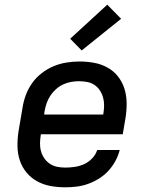

<svg xmlns="http://www.w3.org/2000/svg" viewBox="-20 -790 640 818"><path d="M258 8Q226 8 195.5 2.5Q165 -3 138.5 -17.5Q112 -32 93 -55Q74 -78 64.5 -106.5Q55 -135 54.5 -167Q54 -199 59 -231L76 -331Q80 -358 90 -385Q100 -412 117 -436Q134 -460 158 -478.5Q182 -497 208.5 -508Q235 -519 263 -523.5Q291 -528 318 -528Q350 -528 380.5 -522.5Q411 -517 437.5 -502.5Q464 -488 482.5 -464.5Q501 -441 510 -412.5Q519 -384 519.5 -352.5Q520 -321 515 -289L503 -218H154V-217Q151 -199 150.5 -181Q150 -163 154.5 -146.5Q159 -130 168.5 -116Q178 -102 192 -92.5Q206 -83 223 -79.5Q240 -76 258 -76Q278 -76 298.5 -79Q319 -82 338 -90.5Q357 -99 372.5 -115Q388 -131 394 -151H490Q484 -127 471.5 -104Q459 -81 441.5 -62Q424 -43 401.5 -29Q379 -15 355 -6.5Q331 2 306.5 5Q282 8 258 8ZM168 -302H420V-303Q423 -321 423.5 -338.5Q424 -356 419.5 -373Q415 -390 406 -404Q397 -418 383.5 -427.5Q370 -437 352.5 -440.5Q335 -444 317 -444Q300 -444 283 -441Q266 -438 249.5 -430.5Q233 -423 219 -410.5Q205 -398 195 -383Q185 -368 179 -351Q173 -334 170 -317ZM328 -575 279 -625 437 -770 496 -710Z"/></svg>

Font: Iosevka Custom Medium Oblique
Style: Regular
Weight: 500
Italic angle: -9°
Designer: Belleve Invis
Foundry: Belleve Invis
Version: Version 27.0.1